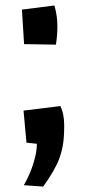

<svg xmlns="http://www.w3.org/2000/svg" viewBox="-20 -519 312 701"><path d="M178.7 -499Q189.5 -460.9 189.5 -424.1Q189.5 -387.2 184.1 -356L67.9 -357.9L60.1 -483.9ZM200.7 -131.8Q214.4 -102.5 214.4 -60.8Q214.4 -19 210 8.3Q205.6 35.6 196.3 60.5Q179.7 104 137.7 162.1L66.9 157.2Q99.1 101.6 111.3 40.5Q114.7 21.5 114.7 5.9L76.7 2L65.9 -115.2Z"/></svg>

Font: Passero One
Style: Regular
Weight: 400
Designer: Viktoriya Grabowska
Foundry: Viktoriya Grabowska
Version: Version 1.003